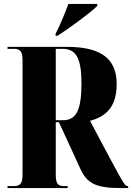

<svg xmlns="http://www.w3.org/2000/svg" viewBox="-20 -951 668 971"><path d="M261 -780V-770H271C330 -808 437 -886 472 -921V-931H326C309 -886 283 -821 261 -780ZM18 0H322V-10H302C272 -10 262 -24 262 -68V-333H278L387 -96C421 -22 468 0 589 0H628V-10H626C614 -10 609 -14 539 -145L435 -340C516 -361 570 -411 570 -525C570 -643 506 -714 319 -714H18V-704H50C83 -704 94 -690 94 -645V-68C94 -24 83 -10 50 -10H18ZM299 -343H262V-704H297C365 -704 392 -655 392 -530C392 -395 366 -343 299 -343Z"/></svg>

Font: Noto Serif Display ExtraCondensed Black
Style: Regular
Weight: 900
Width: 2
Designer: Monotype Design Team
Foundry: Monotype Imaging Inc.
Version: Version 2.009